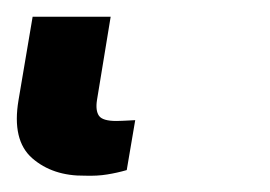

<svg xmlns="http://www.w3.org/2000/svg" viewBox="-21 28 328 233"><path d="M82 241.2Q43 241.7 18.1 220Q-6.8 198.2 1.5 149.4L18.6 48.3H113.3L96.7 149.4Q94.7 162.1 99.1 168.5Q103.5 174.8 120.1 174.8Q124 174.8 127.4 174.6Q130.9 174.3 133.8 174.3Q140.6 173.8 143.1 173.8L132.8 234.4Q121.1 237.8 109.1 239.7Q97.2 241.7 82 241.2Z"/></svg>

Font: Inter Display Extra Bold
Style: Italic
Weight: 800
Italic angle: -9.39999°
Designer: Rasmus Andersson
Foundry: rsms
Version: Version 4.000;git-4fc901f